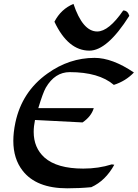

<svg xmlns="http://www.w3.org/2000/svg" viewBox="-20 -970 717 999"><path d="M329.6 9.8Q168.9 9.8 97.7 -82Q49.3 -144 49.3 -237.3Q49.3 -281.2 60.1 -332.5Q94.2 -492.7 226.1 -586.9Q339.8 -668.9 472.2 -668.9Q564 -668.9 676.8 -592.8Q633.8 -547.9 572.3 -528.3Q494.6 -594.7 342.8 -594.7Q265.6 -594.7 218.3 -513.7Q203.1 -486.8 179.2 -407.2H467.8Q455.1 -364.3 409.7 -333L162.1 -345.7Q155.3 -312.5 155.3 -283.7Q155.3 -201.2 211.4 -150.4Q276.4 -92.8 413.1 -92.8Q492.7 -92.8 561.5 -114.7L574.7 -112.8Q529.3 -29.8 455.1 3.9Q394.5 9.8 329.6 9.8ZM445.3 -706.5Q334 -706.5 263.2 -856.9Q297.4 -922.9 362.3 -949.7Q410.2 -806.2 485.8 -806.2Q545.9 -806.2 621.1 -915.5Q644.5 -915.5 652.8 -887.7Q538.1 -706.5 445.3 -706.5Z"/></svg>

Font: Balgruf
Style: Italic
Weight: 500
Italic angle: -12°
Designer: Paul James Miller
Foundry: High-Logic / Made with FontCreator
Version: Version 1.201;March 28, 2021;FontCreator 13.0.0.2683 64-bit